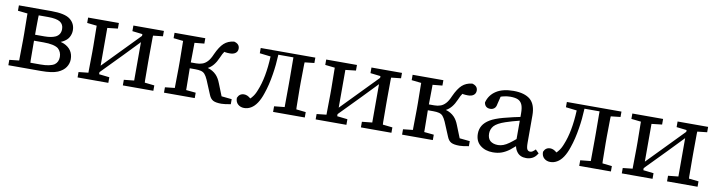

<svg xmlns="http://www.w3.org/2000/svg" viewBox="-25 -1065 6034 1617"><g transform="rotate(10 2992.5 -256.0)"><path d="M222 -354V-292H301Q361 -292 397 -309Q438 -330 438 -378Q438 -418 408 -438Q377 -458 304 -458H224Q224 -448 223 -436Q223 -398 222 -354ZM224 -53H310Q392 -53 429 -77Q460 -100 460 -143.5Q460 -187 430 -214Q394 -241 303 -241H222V-228Q222 -196 222.5 -155Q223 -114 223 -75Q224 -63 224 -53ZM130 -228V-284Q130 -360 128 -439V-457L45 -466V-476V-512H322Q439 -512 484 -476.5Q529 -441 529 -383Q529 -352 513.5 -324Q498 -296 461 -277Q454 -273 445 -270Q460 -266 473 -261Q554 -225 554 -140Q554 -104 533 -72Q512 -40 466 -20Q418 0 324 0H45V-46L128 -55V-73Q130 -152 130 -228Z M1202 -457Q1202 -449 1201 -439L1200 -284V-228Q1200 -196 1200.5 -154Q1201 -112 1201 -73Q1202 -63 1202 -55L1285 -46V0H1024V-48L1111 -57V-385L983 -252L811 -76V-58L900 -48V0H637V-46L720 -55V-73Q722 -152 722 -228V-284Q722 -360 720 -439V-457L637 -466V-476V-512H900V-464L811 -454V-131L1111 -439V-454L1024 -464V-512H1285V-466Z M1461 -228V-284Q1461 -360 1459 -439V-457L1376 -466V-476V-512H1639V-466L1556 -458V-438Q1555 -399 1555 -356V-355Q1554 -321 1554 -290H1600Q1629 -290 1651 -298Q1674 -305 1695 -327Q1716 -349 1734 -392Q1765 -460 1798 -490Q1831 -520 1882 -526H1884Q1931 -514 1931 -474Q1931 -450 1913.5 -436Q1896 -422 1865 -422Q1842 -422 1824 -425Q1820 -426 1817 -427Q1804 -410 1788 -372Q1755 -295 1703 -269Q1747 -257 1777 -226Q1801 -201 1817 -159L1859 -54L1947 -45V-2Q1894 8 1868 8Q1820 8 1797 -4Q1774 -16 1761 -48L1710 -170Q1696 -201 1683 -215.5Q1670 -230 1650 -235Q1630 -240 1601 -240H1554Q1554 -201 1555 -162Q1555 -114 1556 -74V-54L1639 -46V-36V0H1376V-46L1459 -55V-73Q1461 -152 1461 -228Z M2399 -238V-296L2398 -458Q2398 -471 2398 -482H2269Q2265 -392 2252 -313Q2237 -217 2211 -143Q2177 -39 2120 -6Q2093 10 2062 10Q2031 10 2009.5 -9Q1988 -28 1988 -62V-64Q2004 -103 2044 -103Q2072 -103 2100 -78Q2110 -87 2118 -98Q2136 -119 2151 -158Q2199 -273 2207 -456L2113 -467V-512H2580V-466L2498 -457Q2498 -449 2497 -439Q2495 -360 2495 -284V-228Q2495 -152 2497 -73Q2498 -63 2498 -55L2580 -46V0H2309V-48L2398 -57Q2398 -66 2398 -76Z M3238 -457Q3238 -449 3237 -439L3236 -284V-228Q3236 -196 3236.5 -154Q3237 -112 3237 -73Q3238 -63 3238 -55L3321 -46V0H3060V-48L3147 -57V-385L3019 -252L2847 -76V-58L2936 -48V0H2673V-46L2756 -55V-73Q2758 -152 2758 -228V-284Q2758 -360 2756 -439V-457L2673 -466V-476V-512H2936V-464L2847 -454V-131L3147 -439V-454L3060 -464V-512H3321V-466Z M3497 -228V-284Q3497 -360 3495 -439V-457L3412 -466V-476V-512H3675V-466L3592 -458V-438Q3591 -399 3591 -356V-355Q3590 -321 3590 -290H3636Q3665 -290 3687 -298Q3710 -305 3731 -327Q3752 -349 3770 -392Q3801 -460 3834 -490Q3867 -520 3918 -526H3920Q3967 -514 3967 -474Q3967 -450 3949.5 -436Q3932 -422 3901 -422Q3878 -422 3860 -425Q3856 -426 3853 -427Q3840 -410 3824 -372Q3791 -295 3739 -269Q3783 -257 3813 -226Q3837 -201 3853 -159L3895 -54L3983 -45V-2Q3930 8 3904 8Q3856 8 3833 -4Q3810 -16 3797 -48L3746 -170Q3732 -201 3719 -215.5Q3706 -230 3686 -235Q3666 -240 3637 -240H3590Q3590 -201 3591 -162Q3591 -114 3592 -74V-54L3675 -46V-36V0H3412V-46L3495 -55V-73Q3497 -152 3497 -228Z M4156 -202Q4132 -173 4132 -137Q4132 -96 4155 -75Q4180 -54 4222 -54Q4244 -54 4267 -62.5Q4290 -71 4315.5 -89.5Q4341 -108 4368 -131V-288Q4303 -272 4250 -254Q4182 -231 4156 -202ZM4189 14Q4125 14 4082 -20.5Q4039 -55 4039 -119Q4039 -158 4057.5 -189Q4076 -220 4116 -244Q4156 -268 4227 -287Q4273 -299 4309.5 -307.5Q4346 -316 4368 -320V-349Q4368 -401 4355.5 -427Q4343 -453 4319 -463Q4295 -473 4254 -473Q4225 -473 4194 -465Q4184 -462 4174 -459L4158 -394Q4154 -367 4139.5 -355Q4125 -343 4105 -343Q4062 -343 4053 -385V-387V-390Q4070 -454 4126 -490Q4182 -526 4273 -526Q4369 -526 4418 -484Q4465 -442 4465 -350V-117Q4465 -72 4474 -59Q4483 -46 4498 -46Q4508 -46 4516 -50.5Q4524 -55 4535 -65L4543 -73L4572 -44L4567 -37Q4551 -11 4527 1Q4503 13 4474 13Q4422 13 4396 -22Q4380 -42 4374 -71Q4351 -50 4330 -34Q4298 -10 4265 2Q4232 14 4189 14Z M5017 -238V-296L5016 -458Q5016 -471 5016 -482H4887Q4883 -392 4870 -313Q4855 -217 4829 -143Q4795 -39 4738 -6Q4711 10 4680 10Q4649 10 4627.5 -9Q4606 -28 4606 -62V-64Q4622 -103 4662 -103Q4690 -103 4718 -78Q4728 -87 4736 -98Q4754 -119 4769 -158Q4817 -273 4825 -456L4731 -467V-512H5198V-466L5116 -457Q5116 -449 5115 -439Q5113 -360 5113 -284V-228Q5113 -152 5115 -73Q5116 -63 5116 -55L5198 -46V0H4927V-48L5016 -57Q5016 -66 5016 -76Z M5856 -457Q5856 -449 5855 -439L5854 -284V-228Q5854 -196 5854.5 -154Q5855 -112 5855 -73Q5856 -63 5856 -55L5939 -46V0H5678V-48L5765 -57V-385L5637 -252L5465 -76V-58L5554 -48V0H5291V-46L5374 -55V-73Q5376 -152 5376 -228V-284Q5376 -360 5374 -439V-457L5291 -466V-476V-512H5554V-464L5465 -454V-131L5765 -439V-454L5678 -464V-512H5939V-466Z"/></g></svg>

Font: Early Summer Mincho Screen
Style: Regular
Weight: 400
Designer: GuiWonder
Version: Version 1.002